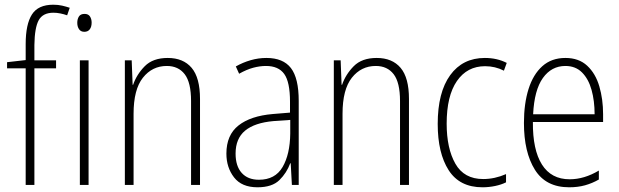

<svg xmlns="http://www.w3.org/2000/svg" viewBox="-20 -785 2629 815"><path d="M218 -495H126V0H89V-495H10V-521L89 -530V-598Q89 -682 115.5 -723.5Q142 -765 206 -765Q227 -765 244 -761Q261 -757 276 -752L265 -720Q251 -725 236 -728Q221 -731 207 -731Q162 -731 144.5 -699.5Q127 -668 126 -594V-529H218Z M339 -726Q355 -726 362 -715Q369 -704 369 -689Q369 -671 361 -660.5Q353 -650 338 -650Q323 -650 315.5 -661Q308 -672 308 -688Q308 -704 315 -715Q322 -726 339 -726ZM356 -529V0H319V-529Z M692 -539Q758 -539 793.5 -497Q829 -455 829 -365V0H791V-356Q791 -435 764 -470Q737 -505 688 -505Q626 -505 586.5 -455Q547 -405 547 -302V0H510V-529H539L543 -425H545Q560 -469 594.5 -504Q629 -539 692 -539Z M1111 -539Q1182 -539 1215 -496Q1248 -453 1248 -357V0H1219L1214 -92H1212Q1197 -51 1166 -20.5Q1135 10 1073 10Q1006 10 973.5 -32Q941 -74 941 -133Q941 -212 992.5 -252.5Q1044 -293 1138 -301L1211 -307V-353Q1211 -437 1186.5 -471Q1162 -505 1109 -505Q1083 -505 1055 -497.5Q1027 -490 995 -472L981 -503Q1011 -520 1044 -529.5Q1077 -539 1111 -539ZM1141 -271Q1061 -264 1020.5 -230.5Q980 -197 980 -133Q980 -80 1006 -51Q1032 -22 1079 -22Q1148 -22 1179.5 -76Q1211 -130 1212 -218V-276Z M1579 -539Q1645 -539 1680.5 -497Q1716 -455 1716 -365V0H1678V-356Q1678 -435 1651 -470Q1624 -505 1575 -505Q1513 -505 1473.5 -455Q1434 -405 1434 -302V0H1397V-529H1426L1430 -425H1432Q1447 -469 1481.5 -504Q1516 -539 1579 -539Z M2028 10Q1931 10 1884.5 -62.5Q1838 -135 1838 -259Q1838 -393 1891 -466Q1944 -539 2038 -539Q2090 -539 2131 -518L2119 -485Q2082 -504 2039 -504Q1963 -504 1919.5 -441Q1876 -378 1876 -260Q1876 -155 1913 -90Q1950 -25 2031 -25Q2080 -25 2128 -46V-11Q2108 -1 2081.5 4.5Q2055 10 2028 10Z M2380 -539Q2437 -539 2472.5 -506Q2508 -473 2524 -418.5Q2540 -364 2540 -300V-267H2242Q2241 -149 2280.5 -86.5Q2320 -24 2398 -24Q2460 -24 2522 -61V-23Q2494 -7 2463.5 1.5Q2433 10 2396 10Q2297 10 2250.5 -64.5Q2204 -139 2204 -263Q2204 -345 2223.5 -407Q2243 -469 2282 -504Q2321 -539 2380 -539ZM2380 -505Q2321 -505 2284.5 -454Q2248 -403 2243 -300H2504Q2504 -357 2491 -403.5Q2478 -450 2450.5 -477.5Q2423 -505 2380 -505Z"/></svg>

Font: Noto Sans Kannada Condensed ExtraLight
Style: Regular
Weight: 200
Width: 3
Designer: Jelle Bosma - Monotype Design Team
Foundry: Monotype Imaging Inc.
Version: Version 2.005; ttfautohint (v1.8.4.7-5d5b)